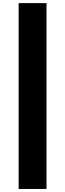

<svg xmlns="http://www.w3.org/2000/svg" viewBox="-20 -982 420 1236"><path d="M279.3 -961.9H100.1V234.4H279.3Z"/></svg>

Font: Raveo Display Display ExtraBold
Style: Regular
Weight: 800
Designer: Jakub Foglar, Rasmus Andersson (Inter)
Foundry: Jakubfoglar.com
Version: Version 1.100;Glyphs 3.2.3 (3260)